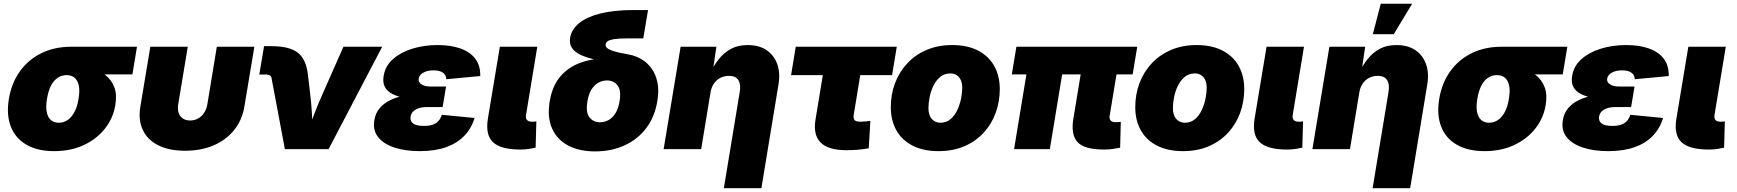

<svg xmlns="http://www.w3.org/2000/svg" viewBox="-20 -780 9085 1004"><path d="M263.2 10.3Q176.3 10.3 118.4 -23.2Q60.5 -56.6 36.6 -117.9Q12.7 -179.2 26.4 -262.7Q40 -345.7 84 -407Q127.9 -468.3 196.5 -502Q265.1 -535.6 352.5 -535.6H696.3L672.4 -391.1H433.6L327.6 -387.2Q302.7 -387.2 282 -373.5Q261.2 -359.9 246.8 -332.3Q232.4 -304.7 225.6 -262.7Q218.8 -221.7 224.4 -193.8Q230 -166 246.3 -152.1Q262.7 -138.2 287.6 -138.2Q312.5 -138.2 333.3 -152.1Q354 -166 369.1 -193.8Q384.3 -221.7 390.6 -262.7Q397.9 -304.7 392.1 -332.3Q386.2 -359.9 369.9 -373.5Q353.5 -387.2 329.1 -387.2L337.4 -438.5Q397 -438.5 446.3 -426.5Q495.6 -414.6 529.3 -388.9Q563 -363.3 577.6 -324.2Q592.3 -285.2 583 -230.5Q572.3 -163.1 529.5 -108.4Q486.8 -53.7 418.7 -21.7Q350.6 10.3 263.2 10.3Z M947.8 8.3Q864.7 8.3 808.3 -19.8Q752 -47.9 727.1 -99.9Q702.1 -151.9 713.9 -222.2L766.1 -535.6H961.9L912.1 -235.8Q907.7 -209.5 914.1 -190.2Q920.4 -170.9 936 -160.4Q951.7 -149.9 974.1 -149.9Q997.1 -149.9 1015.9 -160.4Q1034.7 -170.9 1047.4 -190.2Q1060.1 -209.5 1064.5 -235.8L1113.8 -535.6H1310.1L1257.8 -222.2Q1246.1 -151.9 1204.3 -99.9Q1162.6 -47.9 1096.9 -19.8Q1031.2 8.3 947.8 8.3Z M1469.7 0 1399.9 -372.1Q1398.4 -380.9 1391.6 -385.5Q1384.8 -390.1 1373.5 -390.1H1335.9L1360.8 -538.6H1399.4Q1492.7 -538.6 1536.4 -505.1Q1580.1 -471.7 1589.8 -392.6L1601.1 -296.9Q1607.9 -242.2 1611.1 -186.3Q1614.3 -130.4 1616.2 -67.9H1580.6Q1603 -130.4 1624.3 -186.3Q1645.5 -242.2 1670.4 -296.9L1775.9 -535.6H1978.5L1698.2 0Z M2174.8 10.3Q2100.1 10.3 2043.5 -8.1Q1986.8 -26.4 1957.8 -62.5Q1928.7 -98.6 1937.5 -151.4Q1943.4 -188.5 1965.6 -214.6Q1987.8 -240.7 2022.2 -257.1Q2056.6 -273.4 2100.1 -281Q2143.6 -288.6 2192.4 -288.6H2306.2L2294.4 -220.2H2213.9Q2188 -220.2 2169.4 -214.1Q2150.9 -208 2140.1 -196.8Q2129.4 -185.5 2127 -169.9Q2123.5 -147.9 2139.6 -134.8Q2155.8 -121.6 2196.8 -121.6Q2223.6 -121.6 2242.2 -127.9Q2260.7 -134.3 2272.5 -147.2Q2284.2 -160.2 2290.5 -179.7L2461.9 -163.1Q2444.8 -107.9 2407.2 -69.1Q2369.6 -30.3 2311.8 -10Q2253.9 10.3 2174.8 10.3ZM2190.4 -261.7Q2141.6 -261.7 2101.3 -267.8Q2061 -273.9 2033.2 -287.8Q2005.4 -301.8 1992.7 -325.2Q1980 -348.6 1986.3 -383.8Q1994.6 -435.1 2034.7 -470.7Q2074.7 -506.3 2136 -525.4Q2197.3 -544.4 2268.6 -544.4Q2336.9 -544.4 2387.5 -526.6Q2438 -508.8 2465.3 -472.9Q2492.7 -437 2491.2 -382.3L2313.5 -365.7Q2313.5 -387.7 2296.1 -399.9Q2278.8 -412.1 2247.1 -412.1Q2213.9 -412.1 2192.9 -399.7Q2171.9 -387.2 2169.4 -369.1Q2166 -351.1 2183.3 -339.4Q2200.7 -327.6 2231.4 -327.6H2312.5L2301.3 -261.7Z M2701.2 2Q2598.6 2 2558.1 -36.4Q2517.6 -74.7 2531.2 -159.2L2593.8 -535.6H2789.6L2730.5 -177.7Q2728 -161.1 2735.8 -152.3Q2743.7 -143.6 2761.2 -143.6Q2769.5 -143.6 2775.1 -144Q2780.8 -144.5 2784.7 -145.5L2780.8 -7.8Q2768.1 -4.9 2747.6 -1.5Q2727.1 2 2701.2 2Z M3092.3 11.7Q3008.8 11.7 2950.4 -19.3Q2892.1 -50.3 2866.5 -108.9Q2840.8 -167.5 2854.5 -250Q2868.2 -332.5 2911.9 -382.3Q2955.6 -432.1 3022.7 -454.6Q3089.8 -477.1 3173.3 -477.1L3169.4 -453.1Q3123.5 -460.9 3083.5 -470.5Q3043.5 -480 3014.2 -494.1Q2984.9 -508.3 2970.5 -529.8Q2956.1 -551.3 2961.4 -583.5Q2968.8 -626 3007.3 -658.2Q3045.9 -690.4 3117.4 -709Q3189 -727.5 3294.9 -727.5H3368.7L3343.8 -579.1H3256.3Q3213.4 -579.1 3190.2 -575.2Q3167 -571.3 3157.7 -564.5Q3148.4 -557.6 3147 -548.3Q3145.5 -538.1 3153.3 -530.3Q3161.1 -522.5 3177.5 -516.4Q3193.8 -510.3 3218 -504.9Q3242.2 -499.5 3272.5 -494.1Q3304.7 -487.8 3334.7 -470.2Q3364.7 -452.6 3386.7 -422.6Q3408.7 -392.6 3417.7 -349.6Q3426.8 -306.6 3417 -250Q3403.3 -167.5 3358.4 -108.9Q3313.5 -50.3 3244.9 -19.3Q3176.3 11.7 3092.3 11.7ZM3117.7 -140.6Q3141.1 -140.6 3161.9 -151.9Q3182.6 -163.1 3198 -187.3Q3213.4 -211.4 3219.7 -250Q3229.5 -308.1 3209 -333.7Q3188.5 -359.4 3153.8 -359.4Q3130.9 -359.4 3109.9 -348.1Q3088.9 -336.9 3073.5 -313Q3058.1 -289.1 3051.8 -250Q3042 -191.9 3062.5 -166.3Q3083 -140.6 3117.7 -140.6Z M3695.3 -295.4 3646.5 0H3450.2L3539.1 -535.6H3726.1L3705.6 -395.5L3692.9 -397.5Q3713.9 -439.9 3740.5 -472.9Q3767.1 -505.9 3803.5 -525.1Q3839.8 -544.4 3889.6 -544.4Q3948.7 -544.4 3988 -518.1Q4027.3 -491.7 4044.2 -445.1Q4061 -398.4 4050.8 -337.9L3961.4 204.1H3765.1L3848.1 -298.3Q3855 -338.4 3841.1 -360.8Q3827.1 -383.3 3791.5 -383.3Q3767.6 -383.3 3747.3 -373Q3727.1 -362.8 3713.4 -343.3Q3699.7 -323.7 3695.3 -295.4Z M4405.8 5.4Q4311 5.4 4271 -34.9Q4231 -75.2 4244.6 -156.2L4282.7 -387.2H4116.7L4141.1 -535.6H4669.4L4645 -387.2H4478.5L4444.3 -179.7Q4441.4 -160.6 4448.7 -152.1Q4456.1 -143.6 4478 -143.6Q4489.3 -143.6 4505.9 -145Q4522.5 -146.5 4531.2 -147.9L4522.9 -4.9Q4490.7 1.5 4461.7 3.4Q4432.6 5.4 4405.8 5.4Z M4887.7 10.3Q4808.6 10.3 4752.7 -18.1Q4696.8 -46.4 4667.5 -98.1Q4638.2 -149.9 4638.2 -219.7Q4638.2 -286.6 4660.4 -345.5Q4682.6 -404.3 4724.4 -449Q4766.1 -493.7 4825.4 -519Q4884.8 -544.4 4959.5 -544.4Q5038.1 -544.4 5093.8 -515.9Q5149.4 -487.3 5178.7 -435.5Q5208 -383.8 5208 -314Q5208 -249 5186.8 -190.4Q5165.5 -131.8 5124.3 -86.7Q5083 -41.5 5023.4 -15.6Q4963.9 10.3 4887.7 10.3ZM4897.5 -138.2Q4928.2 -138.2 4950.2 -156.7Q4972.2 -175.3 4985.6 -203.9Q4999 -232.4 5005.4 -263.7Q5011.7 -294.9 5011.7 -320.8Q5011.7 -345.7 5003.7 -362.3Q4995.6 -378.9 4981.7 -387.5Q4967.8 -396 4949.7 -396Q4918.5 -396 4896.5 -377.7Q4874.5 -359.4 4860.8 -331.1Q4847.2 -302.7 4841.1 -271.7Q4835 -240.7 4835 -214.8Q4835 -177.2 4852.8 -157.7Q4870.6 -138.2 4897.5 -138.2Z M5753.4 2Q5650.9 2 5615 -36.4Q5579.1 -74.7 5592.8 -159.2L5648.9 -499.5H5836.4L5782.7 -175.3Q5779.8 -158.7 5787.6 -149.9Q5795.4 -141.1 5813 -141.1Q5821.3 -141.1 5829.1 -141.6Q5836.9 -142.1 5840.8 -143.1L5837.4 -7.8Q5824.2 -4.9 5801.8 -1.5Q5779.3 2 5753.4 2ZM5282.7 0 5365.2 -499.5H5552.2L5469.7 0ZM5271 -391.1 5294.9 -535.6H5926.8L5902.8 -391.1Z M6166 10.3Q6086.9 10.3 6031 -18.1Q5975.1 -46.4 5945.8 -98.1Q5916.5 -149.9 5916.5 -219.7Q5916.5 -286.6 5938.7 -345.5Q5960.9 -404.3 6002.7 -449Q6044.4 -493.7 6103.8 -519Q6163.1 -544.4 6237.8 -544.4Q6316.4 -544.4 6372.1 -515.9Q6427.7 -487.3 6457 -435.5Q6486.3 -383.8 6486.3 -314Q6486.3 -249 6465.1 -190.4Q6443.8 -131.8 6402.6 -86.7Q6361.3 -41.5 6301.8 -15.6Q6242.2 10.3 6166 10.3ZM6175.8 -138.2Q6206.5 -138.2 6228.5 -156.7Q6250.5 -175.3 6263.9 -203.9Q6277.3 -232.4 6283.7 -263.7Q6290 -294.9 6290 -320.8Q6290 -345.7 6282 -362.3Q6273.9 -378.9 6260 -387.5Q6246.1 -396 6228 -396Q6196.8 -396 6174.8 -377.7Q6152.8 -359.4 6139.2 -331.1Q6125.5 -302.7 6119.4 -271.7Q6113.3 -240.7 6113.3 -214.8Q6113.3 -177.2 6131.1 -157.7Q6148.9 -138.2 6175.8 -138.2Z M6710.4 2Q6607.9 2 6567.4 -36.4Q6526.9 -74.7 6540.5 -159.2L6603 -535.6H6798.8L6739.7 -177.7Q6737.3 -161.1 6745.1 -152.3Q6752.9 -143.6 6770.5 -143.6Q6778.8 -143.6 6784.4 -144Q6790 -144.5 6793.9 -145.5L6790 -7.8Q6777.3 -4.9 6756.8 -1.5Q6736.3 2 6710.4 2Z M7087.9 -295.4 7039.1 0H6842.8L6931.6 -535.6H7118.7L7098.1 -395.5L7085.4 -397.5Q7106.4 -439.9 7133.1 -472.9Q7159.7 -505.9 7196 -525.1Q7232.4 -544.4 7282.2 -544.4Q7341.3 -544.4 7380.6 -518.1Q7419.9 -491.7 7436.8 -445.1Q7453.6 -398.4 7443.4 -337.9L7354 204.1H7157.7L7240.7 -298.3Q7247.6 -338.4 7233.6 -360.8Q7219.7 -383.3 7184.1 -383.3Q7160.2 -383.3 7139.9 -373Q7119.6 -362.8 7106 -343.3Q7092.3 -323.7 7087.9 -295.4ZM7158.7 -601.1 7200.2 -760.3H7364.3L7268.1 -601.1Z M7742.7 10.3Q7655.8 10.3 7597.9 -23.2Q7540 -56.6 7516.1 -117.9Q7492.2 -179.2 7505.9 -262.7Q7519.5 -345.7 7563.5 -407Q7607.4 -468.3 7676 -502Q7744.6 -535.6 7832 -535.6H8175.8L8151.9 -391.1H7913.1L7807.1 -387.2Q7782.2 -387.2 7761.5 -373.5Q7740.7 -359.9 7726.3 -332.3Q7711.9 -304.7 7705.1 -262.7Q7698.2 -221.7 7703.9 -193.8Q7709.5 -166 7725.8 -152.1Q7742.2 -138.2 7767.1 -138.2Q7792 -138.2 7812.7 -152.1Q7833.5 -166 7848.6 -193.8Q7863.8 -221.7 7870.1 -262.7Q7877.4 -304.7 7871.6 -332.3Q7865.7 -359.9 7849.4 -373.5Q7833 -387.2 7808.6 -387.2L7816.9 -438.5Q7876.5 -438.5 7925.8 -426.5Q7975.1 -414.6 8008.8 -388.9Q8042.5 -363.3 8057.1 -324.2Q8071.8 -285.2 8062.5 -230.5Q8051.8 -163.1 8009 -108.4Q7966.3 -53.7 7898.2 -21.7Q7830.1 10.3 7742.7 10.3Z M8389.6 10.3Q8314.9 10.3 8258.3 -8.1Q8201.7 -26.4 8172.6 -62.5Q8143.6 -98.6 8152.3 -151.4Q8158.2 -188.5 8180.4 -214.6Q8202.6 -240.7 8237.1 -257.1Q8271.5 -273.4 8314.9 -281Q8358.4 -288.6 8407.2 -288.6H8521L8509.3 -220.2H8428.7Q8402.8 -220.2 8384.3 -214.1Q8365.7 -208 8355 -196.8Q8344.2 -185.5 8341.8 -169.9Q8338.4 -147.9 8354.5 -134.8Q8370.6 -121.6 8411.6 -121.6Q8438.5 -121.6 8457 -127.9Q8475.6 -134.3 8487.3 -147.2Q8499 -160.2 8505.4 -179.7L8676.8 -163.1Q8659.7 -107.9 8622.1 -69.1Q8584.5 -30.3 8526.6 -10Q8468.8 10.3 8389.6 10.3ZM8405.3 -261.7Q8356.4 -261.7 8316.2 -267.8Q8275.9 -273.9 8248 -287.8Q8220.2 -301.8 8207.5 -325.2Q8194.8 -348.6 8201.2 -383.8Q8209.5 -435.1 8249.5 -470.7Q8289.6 -506.3 8350.8 -525.4Q8412.1 -544.4 8483.4 -544.4Q8551.8 -544.4 8602.3 -526.6Q8652.8 -508.8 8680.2 -472.9Q8707.5 -437 8706.1 -382.3L8528.3 -365.7Q8528.3 -387.7 8511 -399.9Q8493.7 -412.1 8461.9 -412.1Q8428.7 -412.1 8407.7 -399.7Q8386.7 -387.2 8384.3 -369.1Q8380.9 -351.1 8398.2 -339.4Q8415.5 -327.6 8446.3 -327.6H8527.3L8516.1 -261.7Z M8916 2Q8813.5 2 8772.9 -36.4Q8732.4 -74.7 8746.1 -159.2L8808.6 -535.6H9004.4L8945.3 -177.7Q8942.9 -161.1 8950.7 -152.3Q8958.5 -143.6 8976.1 -143.6Q8984.4 -143.6 8990 -144Q8995.6 -144.5 8999.5 -145.5L8995.6 -7.8Q8982.9 -4.9 8962.4 -1.5Q8941.9 2 8916 2Z"/></svg>

Font: Inter 20pt Black
Style: Italic
Weight: 900
Italic angle: -9.3988°
Version: Version 4.001;git-66647c0bb